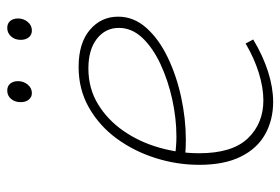

<svg xmlns="http://www.w3.org/2000/svg" viewBox="-142 -625 774 530"><g transform="rotate(-90 245.0 -360.0)"><path d="M229 7Q179 7 139.5 -15Q100 -37 77.5 -82.5Q55 -128 55 -197Q55 -259 74 -318.5Q93 -378 128 -425.5Q163 -473 213 -501.5Q263 -530 325 -530Q391 -530 427.5 -499Q464 -468 464 -421Q464 -378 433.5 -343.5Q403 -309 352.5 -284.5Q302 -260 242 -247Q182 -234 124 -234Q111 -234 101 -234.5Q91 -235 80 -236L84 -263Q95 -262 107.5 -261Q120 -260 133 -260Q183 -260 235.5 -271.5Q288 -283 333 -304Q378 -325 405.5 -354Q433 -383 433 -419Q433 -456 403 -479.5Q373 -503 321 -503Q266 -503 222.5 -476.5Q179 -450 148.5 -406Q118 -362 102.5 -307.5Q87 -253 87 -197Q87 -106 128 -63Q169 -20 233 -20Q268 -20 308.5 -32.5Q349 -45 390 -69L401 -48Q356 -21 312 -7Q268 7 229 7ZM253 -659Q242 -659 235 -667.5Q228 -676 228 -690Q228 -706 237 -716.5Q246 -727 260 -727Q272 -727 279 -719Q286 -711 286 -697Q286 -682 276.5 -670.5Q267 -659 253 -659ZM426 -659Q414 -659 407 -667.5Q400 -676 400 -690Q400 -706 409.5 -716.5Q419 -727 433 -727Q445 -727 452 -719Q459 -711 459 -697Q459 -682 449.5 -670.5Q440 -659 426 -659Z"/></g></svg>

Font: Bitter Thin ExtraLight
Style: Italic
Weight: 250
Italic angle: -9°
Version: Version 2.002